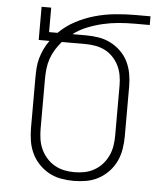

<svg xmlns="http://www.w3.org/2000/svg" viewBox="-53 -781 706 836"><g transform="rotate(5 300.0 -363.5)"><path d="M300 8Q272 8 244 3Q216 -2 191.5 -15.5Q167 -29 147.5 -49.5Q128 -70 116 -95.5Q104 -121 99.5 -149Q95 -177 95 -205V-424Q95 -446 96.5 -468Q98 -490 104 -511Q110 -532 119.5 -552Q129 -572 142 -590H95V-735H137V-628H174Q206 -660 246 -681Q286 -702 328.5 -714Q371 -726 415.5 -730.5Q460 -735 505 -735H571V-697H505Q470 -697 435 -694Q400 -691 366 -683Q332 -675 299.5 -662Q267 -649 239 -628H300Q327 -628 354.5 -623.5Q382 -619 406.5 -606.5Q431 -594 451 -574.5Q471 -555 483 -530.5Q495 -506 500 -478.5Q505 -451 505 -424V-205Q505 -177 500.5 -149Q496 -121 484 -95.5Q472 -70 452.5 -49.5Q433 -29 408.5 -15.5Q384 -2 356 3Q328 8 300 8ZM300 -30Q323 -30 345 -34.5Q367 -39 387 -50.5Q407 -62 422 -79Q437 -96 446.5 -116.5Q456 -137 459.5 -159.5Q463 -182 463 -205V-424Q463 -446 459 -468Q455 -490 445.5 -509.5Q436 -529 420.5 -545.5Q405 -562 385.5 -572Q366 -582 344 -586Q322 -590 300 -590H196Q181 -573 169 -553.5Q157 -534 149.5 -512.5Q142 -491 139.5 -468.5Q137 -446 137 -424V-205Q137 -182 140.5 -159.5Q144 -137 153.5 -116.5Q163 -96 178 -79Q193 -62 213 -50.5Q233 -39 255 -34.5Q277 -30 300 -30Z"/></g></svg>

Font: Iosevka Extralight Extended
Style: Regular
Weight: 200
Width: 7
Monospace: yes
Designer: Belleve Invis
Foundry: Belleve Invis
Version: Version 32.5.0; ttfautohint (v1.8.4)